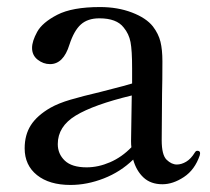

<svg xmlns="http://www.w3.org/2000/svg" viewBox="-20 -511 597 545"><path d="M548 -76 547 -70Q533 -29 502 -8.5Q471 12 441 12Q408 12 387.5 -7Q367 -26 358 -58Q322 -23 274.5 -4.5Q227 14 180 14Q120 14 85 -14Q50 -42 50 -90Q50 -128 67.5 -155.5Q85 -183 123 -205Q146 -218 180 -228Q214 -238 265 -250Q283 -255 305.5 -260.5Q328 -266 355 -274V-317Q355 -368 350.5 -391.5Q346 -415 331 -433Q311 -459 262 -459Q229 -459 209.5 -441.5Q190 -424 177 -384Q160 -329 122 -329Q103 -329 87 -341.5Q71 -354 71 -375Q71 -394 85.5 -420.5Q100 -447 142.5 -469Q185 -491 264 -491Q314 -491 354.5 -475.5Q395 -460 414 -436Q430 -415 435.5 -392.5Q441 -370 441 -337Q441 -282 440 -245L439 -113Q439 -71 453 -57.5Q467 -44 482 -44Q495 -44 508.5 -52Q522 -60 533 -78Q536 -83 540 -83Q548 -83 548 -76ZM353 -93Q352 -99 352 -111L354 -240Q246 -214 195 -183Q144 -152 144 -102Q144 -74 164 -55Q184 -36 226 -36Q259 -36 292.5 -50.5Q326 -65 353 -93Z"/></svg>

Font: Shippori Mincho Medium
Style: Regular
Weight: 500
Designer: FONTDASU
Foundry: FONTDASU / Google Inc. / but / Adobe
Version: Version 3.110; ttfautohint (v1.8.3)